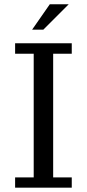

<svg xmlns="http://www.w3.org/2000/svg" viewBox="-20 -867 401 887"><path d="M225.6 -47.4H311.5V0H49.8V-47.4H135.7V-618.7H49.8V-667H311.5V-618.7H225.6ZM210 -847.2H297.4L180.2 -730H128.4Z"/></svg>

Font: KhunPaOh
Style: Regular
Weight: 400
Designer: Khon Soe Zaw Thu
Version: Version 1.00 July 11, 2016, initial release